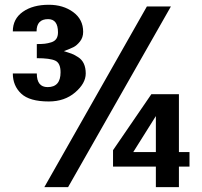

<svg xmlns="http://www.w3.org/2000/svg" viewBox="-20 -763 840 797"><path d="M689.5 -736.3 262.7 13.7H164.1L589.8 -736.3ZM766.6 -71.3H722.7V13.7H627V-71.3H449.2V-139.6L608.4 -372.1H722.7V-131.8H766.6ZM335.9 -458Q335.9 -417 292 -379.4Q248 -341.8 182.6 -341.8Q102.5 -341.8 67.9 -374.5Q33.2 -407.2 33.2 -458H132.8Q132.8 -401.4 177.7 -401.4Q231.4 -401.4 231.4 -462.9Q231.4 -501 209.5 -511.2Q187.5 -521.5 132.8 -521.5V-580.1Q153.3 -580.1 166 -581.5Q178.7 -583 192.9 -587.4Q207 -591.8 213.9 -602.1Q220.7 -612.3 220.7 -628.9Q220.7 -683.6 179.7 -683.6Q131.8 -683.6 131.8 -632.8H33.2Q33.2 -684.6 74.7 -713.9Q116.2 -743.2 182.6 -743.2Q242.2 -743.2 283.7 -712.9Q325.2 -682.6 325.2 -630.9Q325.2 -607.4 312 -590.8Q298.8 -574.2 285.2 -567.4Q271.5 -560.5 245.1 -550.8Q264.6 -544.9 276.4 -540.5Q288.1 -536.1 304.2 -525.9Q320.3 -515.6 328.1 -498.5Q335.9 -481.4 335.9 -458ZM627 -131.8V-281.2L533.2 -131.8Z"/></svg>

Font: FreeUniversal
Style: Bold
Weight: 700
Version: Version 1.001